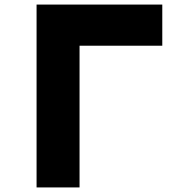

<svg xmlns="http://www.w3.org/2000/svg" viewBox="-20 -820 790 840"><path d="M140 -800H690V-620H328V0H140Z"/></svg>

Font: Martian Mono SemiExpanded ExtraBold
Style: Regular
Weight: 800
Width: 6
Designer: Roman Shamin
Foundry: Evil Martians
Version: Version 1.000